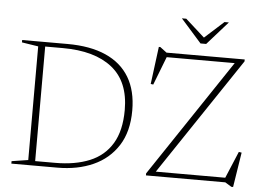

<svg xmlns="http://www.w3.org/2000/svg" viewBox="-58 -947 1432 1046"><g transform="rotate(5 658.0 -424.5)"><path d="M628.5 -345Q628.5 -499.5 533 -575.5Q437.5 -651.5 263 -651.5H132L139.5 -676H286.5Q411 -676 496.2 -638.2Q581.5 -600.5 625.5 -527Q669.5 -453.5 669.5 -345.5Q669.5 -230 620.2 -153.2Q571 -76.5 485.5 -38.2Q400 0 290 0H139.5L132 -25H275.5Q384.5 -25 463.8 -57.5Q543 -90 585.8 -160.8Q628.5 -231.5 628.5 -345ZM38.5 0V-13.5L128.5 -27.5V-649L38.5 -663V-676H166.5V0ZM1255.5 -676V-665.5L817.5 -12L812 -25H1206L1267.5 -171.5L1283 -169L1253 21.5H1243.5L1208.5 0H774.5V-11L1211 -663.5L1228 -651.5H831L771 -496.5L757 -498.5L783.5 -703.5H791.5L828 -676ZM1032.5 -767.5H1015L1128 -869.5H1152L1039 -742H1008L895 -869.5H919Z"/></g></svg>

Font: Newsreader 16pt 16pt ExtraLight
Style: Regular
Weight: 250
Version: Version 1.003